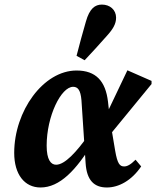

<svg xmlns="http://www.w3.org/2000/svg" viewBox="-20 -807 685 842"><path d="M157.7 15.2C241.4 15.2 314.1 -59.7 389 -184.4L370.2 -217.8C314.9 -139.1 264 -84.6 225.9 -84.6C203.3 -84.6 184.6 -106.2 184.6 -168.2C184.6 -297.8 247.9 -426.3 300.7 -426.3C320.8 -426.3 333.3 -413 337.2 -367.5L355.4 -91.9C360.2 -15.6 393.4 15.2 448.6 15.2C500.9 15.2 557.2 -15.2 599.1 -77.2L574.5 -106.6C551.9 -83.8 536.9 -77.1 524.7 -77.1C505.4 -77.1 494.9 -88.4 485 -146.4L467.6 -250L463.2 -274.9L453.6 -361C443 -451.4 400.7 -497.8 315.7 -497.8C170.1 -497.8 42.3 -320.1 42.3 -136.4C42.3 -42.2 87.7 15.2 157.7 15.2ZM459.8 -213.2 644.6 -438.5V-452.2L538.7 -498.7L426.4 -263.1L459.8 -213.2ZM315.7 -562.2 351.2 -542.8C385.1 -578.9 416.4 -613.1 448.1 -649.1C475.9 -679.6 489.1 -702.6 489.1 -729.3C489.1 -764.2 461.8 -786.9 427 -786.9C397 -786.9 372.7 -770 356.6 -712.1C342.8 -666.2 328.8 -611.7 315.7 -562.2Z"/></svg>

Font: Source Serif Variable
Style: Italic
Weight: 389
Italic angle: -12°
Designer: Frank Grießhammer
Foundry: Adobe Systems Incorporated
Version: Version 3.001;hotconv 1.0.111;makeotfexe 2.5.65597